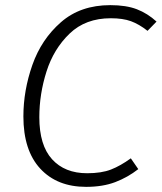

<svg xmlns="http://www.w3.org/2000/svg" viewBox="-20 -716 629 747"><path d="M589 -632 554 -596Q521 -622 489.5 -633.5Q458 -645 411 -645Q313 -645 251 -585.5Q189 -526 161 -438Q133 -350 133 -260Q133 -151 182.5 -96.5Q232 -42 319 -42Q375 -42 412 -56.5Q449 -71 489 -100L518 -58Q477 -26 428.5 -7.5Q380 11 315 11Q202 11 136.5 -60Q71 -131 71 -263Q71 -364 106 -463.5Q141 -563 217 -629.5Q293 -696 409 -696Q471 -696 512.5 -680Q554 -664 589 -632Z"/></svg>

Font: Fira Sans Light
Style: Italic
Weight: 300
Italic angle: -8°
Designer: bBox Type GmbH & Carrois Corporate GbR & Edenspiekermann AG
Foundry: bBox Type GmbH & Carrois Corporate GbR & Edenspiekermann AG
Version: Version 4.301